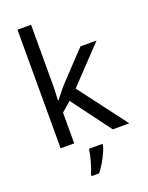

<svg xmlns="http://www.w3.org/2000/svg" viewBox="-177 -898 889 1156"><g transform="rotate(-20 267.0 -320.5)"><path d="M172 -414Q172 -398 170.5 -372Q169 -346 168 -327H172Q178 -335 190 -350Q202 -365 214.5 -380.5Q227 -396 236 -406L407 -587H510L293 -358L525 -51H419L233 -301L172 -248V-51H85V-811H172ZM331 19Q327 37 314.5 64.5Q302 92 285.5 120Q269 148 251 170H203V158Q211 141 219.5 114.5Q228 88 235 59.5Q242 31 244 10H331Z"/></g></svg>

Font: Noto Sans Tamil UI
Style: Regular
Weight: 400
Designer: Jelle Bosma - Monotype Design Team
Foundry: Monotype Imaging Inc.
Version: Version 2.004